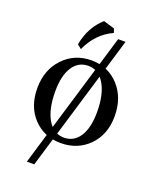

<svg xmlns="http://www.w3.org/2000/svg" viewBox="-160 -806 873 1070"><g transform="rotate(20 276.5 -270.5)"><path d="M279.3 -25.4Q338.9 -25.4 372.1 -77.4Q405.3 -129.4 405.3 -222.2Q405.3 -326.7 369.1 -387.5Q333 -448.2 272.5 -448.2Q212.9 -448.2 179.7 -396.5Q146.5 -344.7 146.5 -251.5Q146.5 -146.5 182.1 -85.9Q217.8 -25.4 279.3 -25.4ZM272.5 9.3Q174.3 9.3 110.4 -58.1Q46.4 -125.5 46.4 -234.9Q46.4 -343.3 112.5 -413.1Q178.7 -482.9 279.3 -482.9Q377.4 -482.9 441.4 -413.1Q505.4 -343.3 505.4 -233.9Q505.4 -125.5 439.5 -58.1Q373.5 9.3 272.5 9.3ZM175.8 170.9H131.8L376.5 -644.5H420.4ZM200.2 -521.5 175.8 -541.5Q196.3 -648.9 268.6 -712.4L334.5 -692.4L342.3 -668.9Q247.6 -626 200.2 -521.5Z"/></g></svg>

Font: Almanac
Style: Regular
Weight: 400
Designer: Eden's Almanac
Version: Version 3.501;March 28, 2021;FontCreator 13.0.0.2683 64-bit